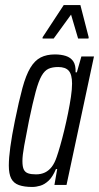

<svg xmlns="http://www.w3.org/2000/svg" viewBox="-20 -734 393 762"><path d="M108 8Q76 8 55 0.5Q34 -7 24.5 -25.5Q15 -44 15 -77Q15 -107 21 -151Q27 -195 39 -254Q55 -333 69 -384.5Q83 -436 100.5 -465Q118 -494 141.5 -506Q165 -518 198 -518Q222 -518 241 -512Q260 -506 270.5 -491Q281 -476 280 -447H285L303 -510H353L244 0H196L207 -63H202Q189 -32 173 -17Q157 -2 140 3Q123 8 108 8ZM123 -42Q143 -42 158.5 -49.5Q174 -57 185.5 -72Q197 -87 205 -111Q211 -128 219 -156Q227 -184 235 -217Q243 -250 250 -284.5Q257 -319 261.5 -349.5Q266 -380 266 -402Q266 -438 253 -453Q240 -468 211 -468Q188 -468 172.5 -461Q157 -454 145 -433Q133 -412 121.5 -369.5Q110 -327 95 -255Q83 -194 76 -155.5Q69 -117 69 -95Q69 -72 74.5 -61Q80 -50 92 -46Q104 -42 123 -42ZM149 -581V-586L233 -714H299L332 -586L331 -581H290L262 -676L193 -581Z"/></svg>

Font: Saira UltraCondensed
Style: Italic
Weight: 400
Width: 1
Italic angle: -12°
Designer: Hector Gatti with collaboration of the Omnibus-Type team
Foundry: Omnibus-Type
Version: Version 1.101